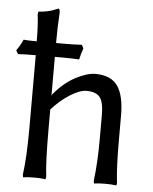

<svg xmlns="http://www.w3.org/2000/svg" viewBox="-55 -749 640 802"><g transform="rotate(5 265.0 -347.5)"><path d="M80.1 -201.2V-502.9Q34.2 -502.9 5.9 -501L-2.9 -516.1Q15.1 -542 23.9 -563Q41.5 -561 79.1 -561Q79.1 -630.9 73.2 -673.8L75.2 -685.1Q94.7 -686.5 110.4 -689.7Q126 -692.9 133.8 -695.8Q141.6 -698.7 157.2 -705.1Q164.1 -705.1 164.1 -688Q160.2 -627.9 160.2 -561H202.1Q231.9 -561 268.1 -563L275.9 -548.8Q268.1 -528.3 262.2 -501Q235.8 -502.9 192.9 -502.9H160.2V-342.8L162.1 -339.8V-345.2Q206.1 -397.5 253.7 -422.1Q301.3 -446.8 335 -446.8Q400.9 -446.8 429 -406.5Q457 -366.2 457 -282.2V-180.2Q457 -58.1 464.8 -1L462.9 9.8Q444.3 6.8 416 6.8Q387.7 6.8 369.1 9.8L367.2 -1Q377 -78.6 377 -180.2V-277.8Q377 -332.5 360.4 -352.8Q343.8 -373 304.2 -373Q276.9 -373 236.6 -347.9Q196.3 -322.8 160.2 -282.2V-201.2Q160.2 -58.1 168 -1L166 9.8Q147.5 6.8 119.1 6.8Q89.8 6.8 71.8 9.8L69.8 -1Q80.1 -72.3 80.1 -201.2Z"/></g></svg>

Font: Linear Smooth Low Contrast
Style: Regular
Weight: 500
Designer: Philipp H. Poll, Flanker
Foundry: Philipp H. Poll, reworked by Flanker
Version: Version 1.010 | FøM Fix